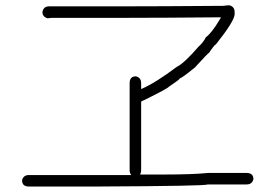

<svg xmlns="http://www.w3.org/2000/svg" viewBox="-20 -637 1040 718"><path d="M837.9 -617.2Q857.4 -612.3 857.4 -591.8V-582Q854 -554.7 787.1 -470.7Q782.7 -470.7 761.7 -439.5Q758.8 -439.5 709 -384.8Q661.1 -345.7 652.3 -343.8Q652.3 -339.8 611.3 -312.5Q608.9 -307.1 521.5 -263.7Q507.8 -258.8 507.8 -255.9V0Q507.8 8.3 503.9 15.6H597.7Q699.2 15.6 757.8 9.8H902.3Q927.7 9.8 927.7 33.2Q922.9 52.7 902.3 52.7H755.9Q755.9 58.6 345.7 60.5H87.9Q62.5 60.5 62.5 37.1Q67.4 17.6 87.9 17.6H470.7Q464.8 10.3 464.8 0V-326.2Q464.8 -351.6 488.3 -351.6Q507.8 -346.7 507.8 -326.2V-304.7H509.8Q563 -328.1 640.6 -386.7Q668.5 -399.9 722.7 -462.9Q740.2 -478 750 -498Q771.5 -513.2 800.8 -562.5L806.6 -572.3Q581.1 -570.3 460.9 -570.3H175.8Q168.9 -570.3 158.2 -568.4Q138.7 -574.2 138.7 -591.8Q142.1 -613.3 164.1 -613.3H441.4Q576.2 -613.3 816.4 -615.2Q827.1 -617.2 837.9 -617.2Z"/></svg>

Font: CEF Fonts CJK Mono
Style: Regular
Weight: 400
Designer: PartyBoss (派对大魔王)
Version: Release 2.25